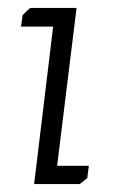

<svg xmlns="http://www.w3.org/2000/svg" viewBox="-20 -464 290 484"><path d="M37 -426 56 -444H173L124 -46H204L200 -15L181 0H66L114 -397H33Z"/></svg>

Font: Zilla Slab Light
Style: Italic
Weight: 300
Italic angle: -6°
Designer: Typotheque.com
Foundry: Typotheque type foundry
Version: Version 1.1; 2017; ttfautohint (v1.6)